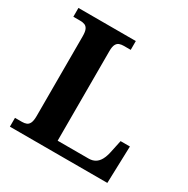

<svg xmlns="http://www.w3.org/2000/svg" viewBox="-162 -857 978 1000"><g transform="rotate(30 327.0 -357.0)"><path d="M28 0V-53H70Q85 -53 96.5 -57.5Q108 -62 114.5 -76Q121 -90 121 -118V-596Q121 -625 114.5 -638.5Q108 -652 96.5 -656.5Q85 -661 70 -661H28V-714H373V-661H331Q317 -661 305.5 -657Q294 -653 287 -640Q280 -627 280 -600V-61H466Q489 -61 505.5 -71Q522 -81 532.5 -100.5Q543 -120 549 -148L565 -223H621L614 0Z"/></g></svg>

Font: Noto Serif Kannada
Style: Bold
Weight: 700
Version: Version 2.003